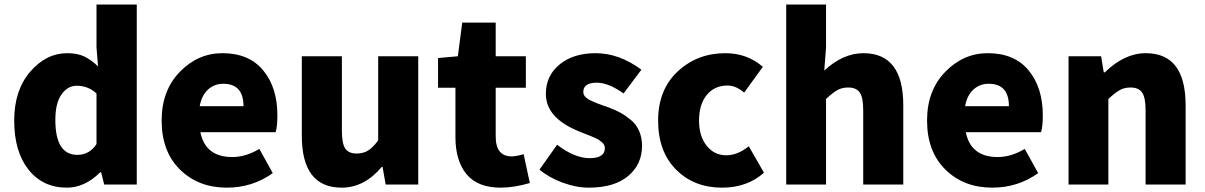

<svg xmlns="http://www.w3.org/2000/svg" viewBox="-20 -819 5347 852"><path d="M276.4 13.7Q169.9 13.7 106.4 -66.4Q43 -146.5 43 -284.2Q43 -418 113.8 -500.5Q184.6 -583 278.3 -583Q323.2 -583 354 -568.4Q384.8 -553.7 415 -524.4L408.2 -609.4V-798.8H586.9V0H442.4L428.7 -54.7H424.8Q356.4 13.7 276.4 13.7ZM323.2 -131.8Q377 -131.8 408.2 -179.7V-404.3Q371.1 -438.5 320.3 -438.5Q280.3 -438.5 252.9 -399.9Q225.6 -361.3 225.6 -287.1Q225.6 -131.8 323.2 -131.8Z M986.3 13.7Q860.4 13.7 778.8 -66.4Q697.3 -146.5 697.3 -284.2Q697.3 -417 777.8 -500Q858.4 -583 966.8 -583Q1085 -583 1147.9 -506.8Q1210.9 -430.7 1210.9 -307.6Q1210.9 -257.8 1203.1 -232.4H869.1Q891.6 -122.1 1010.7 -122.1Q1070.3 -122.1 1130.9 -158.2L1190.4 -50.8Q1100.6 13.7 986.3 13.7ZM866.2 -347.7H1060.5Q1060.5 -447.3 970.7 -447.3Q931.6 -447.3 903.3 -421.9Q875 -396.5 866.2 -347.7Z M1496.1 13.7Q1319.3 13.7 1319.3 -216.8V-569.3H1497.1V-239.3Q1497.1 -181.6 1512.2 -159.7Q1527.3 -137.7 1562.5 -137.7Q1591.8 -137.7 1613.3 -150.9Q1634.8 -164.1 1658.2 -196.3V-569.3H1835.9V0H1691.4L1677.7 -78.1H1673.8Q1596.7 13.7 1496.1 13.7Z M2202.1 13.7Q2099.6 13.7 2050.3 -45.9Q2001 -105.5 2001 -210.9V-429.7H1923.8V-561.5L2011.7 -569.3L2031.2 -718.8H2179.7V-569.3H2313.5V-429.7H2179.7V-212.9Q2179.7 -125 2251 -125Q2269.5 -125 2303.7 -134.8L2331.1 -6.8Q2260.7 13.7 2202.1 13.7Z M2592.8 13.7Q2537.1 13.7 2477.1 -8.3Q2417 -30.3 2374 -66.4L2452.1 -176.8Q2529.3 -117.2 2596.7 -117.2Q2664.1 -117.2 2664.1 -162.1Q2664.1 -168.9 2661.1 -175.3Q2658.2 -181.6 2651.4 -187.5Q2644.5 -193.4 2638.2 -197.8Q2631.8 -202.1 2619.6 -207.5Q2607.4 -212.9 2599.1 -216.3Q2590.8 -219.7 2575.2 -225.6Q2559.6 -231.4 2550.8 -235.4Q2402.3 -294.9 2402.3 -402.3Q2402.3 -483.4 2463.4 -533.2Q2524.4 -583 2623 -583Q2727.5 -583 2826.2 -509.8L2747.1 -404.3Q2679.7 -452.1 2628.9 -452.1Q2568.4 -452.1 2568.4 -411.1Q2568.4 -404.3 2571.3 -397.9Q2574.2 -391.6 2580.6 -386.2Q2586.9 -380.9 2593.3 -377Q2599.6 -373 2611.8 -368.2Q2624 -363.3 2631.8 -359.9Q2639.6 -356.4 2655.3 -351.1Q2670.9 -345.7 2679.7 -342.8Q2710.9 -331.1 2733.9 -318.4Q2756.8 -305.7 2780.3 -286.1Q2803.7 -266.6 2816.4 -237.3Q2829.1 -208 2829.1 -171.9Q2829.1 -89.8 2767.6 -38.1Q2706.1 13.7 2592.8 13.7Z M3183.6 13.7Q3059.6 13.7 2980 -66.4Q2900.4 -146.5 2900.4 -284.2Q2900.4 -420.9 2987.3 -502Q3074.2 -583 3199.2 -583Q3294.9 -583 3365.2 -522.5L3282.2 -408.2Q3245.1 -439.5 3209 -439.5Q3150.4 -439.5 3116.2 -397.5Q3082 -355.5 3082 -284.2Q3082 -214.8 3115.7 -172.4Q3149.4 -129.9 3203.1 -129.9Q3252.9 -129.9 3302.7 -169.9L3370.1 -52.7Q3295.9 13.7 3183.6 13.7Z M3468.8 0V-798.8H3645.5V-607.4L3637.7 -505.9Q3720.7 -583 3811.5 -583Q3988.3 -583 3988.3 -351.6V0H3810.5V-330.1Q3810.5 -386.7 3794.9 -408.7Q3779.3 -430.7 3744.1 -430.7Q3715.8 -430.7 3695.3 -418.9Q3674.8 -407.2 3645.5 -379.9V0Z M4382.8 13.7Q4256.8 13.7 4175.3 -66.4Q4093.8 -146.5 4093.8 -284.2Q4093.8 -417 4174.3 -500Q4254.9 -583 4363.3 -583Q4481.4 -583 4544.4 -506.8Q4607.4 -430.7 4607.4 -307.6Q4607.4 -257.8 4599.6 -232.4H4265.6Q4288.1 -122.1 4407.2 -122.1Q4466.8 -122.1 4527.3 -158.2L4586.9 -50.8Q4497.1 13.7 4382.8 13.7ZM4262.7 -347.7H4457Q4457 -447.3 4367.2 -447.3Q4328.1 -447.3 4299.8 -421.9Q4271.5 -396.5 4262.7 -347.7Z M4721.7 0V-569.3H4866.2L4877.9 -498H4882.8Q4969.7 -583 5064.5 -583Q5241.2 -583 5241.2 -351.6V0H5063.5V-330.1Q5063.5 -386.7 5047.9 -408.7Q5032.2 -430.7 4997.1 -430.7Q4968.8 -430.7 4948.2 -418.9Q4927.7 -407.2 4898.4 -379.9V0Z"/></svg>

Font: Gen Shin Gothic Heavy
Style: Bold
Weight: 900
Designer: [Source Han Sans]
Ryoko NISHIZUKA  (kana & ideographs); Paul D. Hunt (Latin, Greek & Cyrillic); Wenlong ZHANG  (bopomofo
Version: Version 1.002.20150607